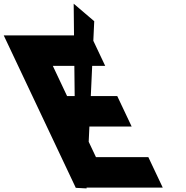

<svg xmlns="http://www.w3.org/2000/svg" viewBox="-357 -1017 1010 1041"><path d="M46.1 -660 47.9 -496H6.8L-70.7 -660ZM149 -795.9 153.9 -902 42.5 -997 44.3 -825H-336.7L53.3 0L53.4 1.4L112.3 4.5L112.5 0H525.3L447.3 -165H163.3L123.9 -248.3L127.7 -331H356.8L278.8 -496H135.3L142.8 -660H213.3Z"/></svg>

Font: Hussar
Style: BdOpOblFive
Weight: 700
Foundry: Cannot Into Space Fonts
Version: Version 2.00